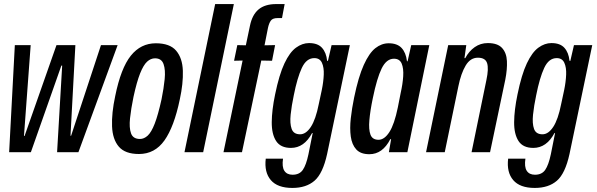

<svg xmlns="http://www.w3.org/2000/svg" viewBox="-20 -749 2936 945"><path d="M25 0 53 -527H131L98 -80H101L258 -527H351L327 -81H330L477 -527H559L366 0H261L286 -426H282L132 0Z M664 9Q596 9 565 -27Q534 -63 531.5 -127.5Q529 -192 547 -276Q575 -414 624 -475Q673 -536 747 -536Q816 -536 847 -499.5Q878 -463 880 -400.5Q882 -338 865 -260Q837 -125 789.5 -58Q742 9 664 9ZM669 -65Q689 -65 707 -81.5Q725 -98 741.5 -140.5Q758 -183 775 -260Q786 -314 790.5 -359.5Q795 -405 785 -433.5Q775 -462 743 -462Q722 -462 704 -445.5Q686 -429 669.5 -387.5Q653 -346 637 -272Q625 -214 620 -167Q615 -120 625 -92.5Q635 -65 669 -65Z M888 0 1039 -729H1131L980 0Z M1080 0 1174 -451 1132 -450 1148 -527 1190 -526 1210 -621Q1221 -676 1252.5 -702.5Q1284 -729 1340 -729H1381L1368 -660H1346Q1322 -660 1313 -647.5Q1304 -635 1299 -612L1282 -526L1334 -527L1319 -450L1266 -451L1171 0Z M1419 176Q1346 176 1313 137.5Q1280 99 1288 32H1373Q1367 72 1379.5 91.5Q1392 111 1420 111Q1454 111 1470.5 87Q1487 63 1498 11L1519 -94H1516Q1477 -21 1412 -21Q1361 -21 1339 -55Q1317 -89 1317.5 -148Q1318 -207 1334 -284Q1354 -382 1380 -437Q1406 -492 1437 -514.5Q1468 -537 1501 -537Q1544 -537 1565 -513.5Q1586 -490 1590 -450L1594 -449L1612 -527H1702L1590 9Q1569 105 1528 140.5Q1487 176 1419 176ZM1457 -88Q1486 -88 1510 -124.5Q1534 -161 1549 -237L1564 -307Q1572 -346 1573.5 -381.5Q1575 -417 1564.5 -440Q1554 -463 1527 -463Q1488 -463 1465.5 -414.5Q1443 -366 1426 -280Q1415 -228 1410.5 -184.5Q1406 -141 1415.5 -114.5Q1425 -88 1457 -88Z M1798 10Q1755 10 1733.5 -13.5Q1712 -37 1706.5 -77Q1701 -117 1706.5 -166.5Q1712 -216 1723 -269Q1744 -371 1770.5 -429.5Q1797 -488 1827.5 -512Q1858 -536 1893 -536Q1935 -536 1956.5 -513Q1978 -490 1983 -448L1986 -447L2004 -527H2093L1985 0H1894L1905 -64H1901Q1863 10 1798 10ZM1843 -61Q1872 -61 1896.5 -99Q1921 -137 1938 -220L1952 -291Q1962 -335 1964.5 -373.5Q1967 -412 1957 -436Q1947 -460 1919 -460Q1882 -460 1858.5 -412Q1835 -364 1815 -266Q1802 -204 1798 -157.5Q1794 -111 1803.5 -86Q1813 -61 1843 -61Z M2077 0 2186 -527H2275L2266 -463H2270Q2288 -497 2316.5 -517Q2345 -537 2381 -537Q2429 -537 2451 -513Q2473 -489 2475 -448.5Q2477 -408 2467 -357L2392 0H2301L2374 -355Q2386 -411 2377.5 -438Q2369 -465 2332 -465Q2295 -465 2272 -426.5Q2249 -388 2236 -324L2169 0Z M2612 176Q2539 176 2506 137.5Q2473 99 2481 32H2566Q2560 72 2572.5 91.5Q2585 111 2613 111Q2647 111 2663.5 87Q2680 63 2691 11L2712 -94H2709Q2670 -21 2605 -21Q2554 -21 2532 -55Q2510 -89 2510.5 -148Q2511 -207 2527 -284Q2547 -382 2573 -437Q2599 -492 2630 -514.5Q2661 -537 2694 -537Q2737 -537 2758 -513.5Q2779 -490 2783 -450L2787 -449L2805 -527H2895L2783 9Q2762 105 2721 140.5Q2680 176 2612 176ZM2650 -88Q2679 -88 2703 -124.5Q2727 -161 2742 -237L2757 -307Q2765 -346 2766.5 -381.5Q2768 -417 2757.5 -440Q2747 -463 2720 -463Q2681 -463 2658.5 -414.5Q2636 -366 2619 -280Q2608 -228 2603.5 -184.5Q2599 -141 2608.5 -114.5Q2618 -88 2650 -88Z"/></svg>

Font: Mona Sans Condensed Medium
Style: Italic
Weight: 500
Width: 3
Italic angle: -11.7°
Designer: Deni Anggara
Foundry: GitHub
Version: Version 1.001; ttfautohint (v1.8.4.7-5d5b);gftools[0.9.31]